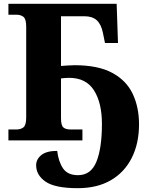

<svg xmlns="http://www.w3.org/2000/svg" viewBox="-20 -734 777 1004"><path d="M387 250Q268 250 218.5 216Q169 182 169 130Q169 99 196 77Q223 55 279 55Q286 112 310 147Q334 182 388 182Q456 182 484.5 111Q513 40 513 -86Q513 -196 471.5 -261.5Q430 -327 341 -327Q330 -327 319.5 -326Q309 -325 299 -324V-116Q299 -78 311.5 -67.5Q324 -57 348 -57H411V0H24V-57H67Q88 -57 102.5 -68Q117 -79 117 -120V-594Q117 -635 102.5 -646Q88 -657 67 -657H24V-714H590L597 -509H529L518 -563Q509 -607 486 -628Q463 -649 422 -649H299V-389Q313 -390 333 -391.5Q353 -393 370 -393Q493 -393 567 -353Q641 -313 674 -243Q707 -173 707 -84Q707 16 669 91.5Q631 167 559.5 208.5Q488 250 387 250Z"/></svg>

Font: Noto Serif ExtraBold
Style: Regular
Weight: 800
Designer: Monotype Design Team
Foundry: Monotype Imaging Inc.
Version: Version 2.014